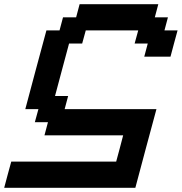

<svg xmlns="http://www.w3.org/2000/svg" viewBox="-20 -895 866 915"><path d="M0 0H625Q641.6 -62.5 675 -187.5Q708.5 -312.5 725.6 -375H288.1L304.7 -437.5H242.2Q253.4 -479.5 275.6 -562.7Q297.9 -646 309.1 -687.5H371.6L388.7 -750H638.7L621.6 -687.5H684.1L667.5 -625H792.5Q797.9 -645.5 809.1 -687.3Q820.3 -729 826.2 -750H763.7L780.3 -812.5H717.8L734.4 -875H359.4L342.8 -812.5H280.3L263.7 -750H201.2Q184.1 -687.5 150.6 -562.5Q117.2 -437.5 100.6 -375H163.1L146 -312.5H208.5L191.9 -250H566.9Q561.5 -229 550.5 -187.3Q539.6 -145.5 533.7 -125H33.7Q27.8 -104 16.6 -62.5Q5.4 -21 0 0Z"/></svg>

Font: Faithful 32x
Style: Oblique
Weight: 400
Foundry: Faithful Resource Pack
Version: Version 1.0; January 27, 2023